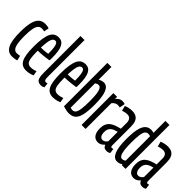

<svg xmlns="http://www.w3.org/2000/svg" viewBox="59 -1509 2287 2287"><g transform="rotate(45 1202.5 -365.0)"><path d="M23.4 -265Q23.4 -364.1 38.6 -425.9Q53.9 -487.7 85.7 -517Q117.5 -546.2 167.2 -546.2Q178.8 -546.2 190.7 -545.1Q202.7 -544 213.9 -541.8Q225.1 -539.7 233.4 -536.1L221.3 -472.2Q214.3 -474.2 207.5 -475.7Q200.7 -477.2 193.6 -477.7Q186.4 -478.2 177.8 -478.2Q148.9 -478.2 130.3 -458Q111.6 -437.9 102.6 -391Q93.6 -344 93.6 -262.7Q93.6 -187.2 102.5 -142Q111.4 -96.8 129.3 -77.4Q147.3 -58 173.2 -58Q180.8 -58 189.8 -59Q198.8 -60 208 -61.3Q217.2 -62.6 224.4 -64.2L239 -2.2Q225.9 2.9 202.6 6.5Q179.4 10 158.9 10Q89.7 10 56.5 -55.3Q23.4 -120.6 23.4 -265Z M395.3 10Q359.7 10 334 -4.4Q308.2 -18.9 292 -50.1Q275.8 -81.3 268.1 -132.3Q260.4 -183.2 260.4 -255.6Q260.4 -340.5 269.5 -396.7Q278.5 -452.9 295.9 -485.8Q313.3 -518.7 339 -532.5Q364.7 -546.2 397.4 -546.2Q455.5 -546.2 483.5 -493.3Q511.6 -440.4 511.6 -316.9Q511.6 -311.1 511.1 -295.8Q510.6 -280.4 510.6 -274.1Q495.7 -271.5 475.5 -268.7Q455.3 -265.9 431.7 -263.1Q408.1 -260.2 382.1 -258.4Q356.1 -256.6 330 -256.6Q330 -252.2 330 -247.8Q330 -243.3 330 -239Q330 -169 337.3 -128.8Q344.5 -88.6 362.5 -72.3Q380.4 -56.1 411.2 -56.1Q423.7 -56.1 436.5 -57.9Q449.3 -59.7 463.4 -63.9Q477.6 -68 492.5 -73L503 -12.8Q485.1 -5.3 467.4 -0.1Q449.8 5.1 432.1 7.6Q414.4 10 395.3 10ZM330 -309.3Q345.8 -309.3 363.4 -310Q381 -310.7 396.8 -312.1Q412.5 -313.5 425.1 -315.4Q437.7 -317.2 444.4 -318.6Q444.4 -384.1 438.8 -421.1Q433.2 -458.2 422.3 -473.7Q411.4 -489.1 394.3 -489.1Q381.7 -489.1 370.6 -481.7Q359.5 -474.2 351.1 -455.1Q342.7 -435.9 337.5 -400.6Q332.4 -365.2 330 -309.3Z M634.3 -740V-121.9Q634.3 -95.8 637.8 -82Q641.4 -68.1 647.9 -63.4Q654.5 -58.7 663.6 -58.7Q668 -58.7 673.8 -59.5Q679.5 -60.4 688.3 -63.4L694.2 -2.9Q684.2 2.7 671.6 6.3Q658.9 10 646 10Q619 10 601.3 -1.1Q583.5 -12.1 574.9 -39.1Q566.3 -66.1 566.3 -113.5V-740Z M847.3 10Q811.7 10 786 -4.4Q760.2 -18.9 744 -50.1Q727.8 -81.3 720.1 -132.3Q712.4 -183.2 712.4 -255.6Q712.4 -340.5 721.5 -396.7Q730.5 -452.9 747.9 -485.8Q765.3 -518.7 791 -532.5Q816.7 -546.2 849.4 -546.2Q907.5 -546.2 935.5 -493.3Q963.6 -440.4 963.6 -316.9Q963.6 -311.1 963.1 -295.8Q962.6 -280.4 962.6 -274.1Q947.7 -271.5 927.5 -268.7Q907.3 -265.9 883.7 -263.1Q860.1 -260.2 834.1 -258.4Q808.1 -256.6 782 -256.6Q782 -252.2 782 -247.8Q782 -243.3 782 -239Q782 -169 789.3 -128.8Q796.5 -88.6 814.5 -72.3Q832.4 -56.1 863.2 -56.1Q875.7 -56.1 888.5 -57.9Q901.3 -59.7 915.4 -63.9Q929.6 -68 944.5 -73L955 -12.8Q937.1 -5.3 919.4 -0.1Q901.8 5.1 884.1 7.6Q866.4 10 847.3 10ZM782 -309.3Q797.8 -309.3 815.4 -310Q833 -310.7 848.8 -312.1Q864.5 -313.5 877.1 -315.4Q889.7 -317.2 896.4 -318.6Q896.4 -384.1 890.8 -421.1Q885.2 -458.2 874.3 -473.7Q863.4 -489.1 846.3 -489.1Q833.7 -489.1 822.6 -481.7Q811.5 -474.2 803.1 -455.1Q794.7 -435.9 789.5 -400.6Q784.4 -365.2 782 -309.3Z M1019.3 -8.6V-740H1087.3V-524.6Q1099.9 -533.6 1119.6 -539.9Q1139.2 -546.2 1155.9 -546.2Q1211.3 -546.2 1238.2 -479.6Q1265.2 -413 1265.2 -281.6Q1265.2 -175.4 1251.1 -111.2Q1237 -46.9 1204.7 -18.5Q1172.3 10 1118.6 10Q1097.1 10 1071.9 5.1Q1046.6 0.2 1019.3 -8.6ZM1087.3 -53.4Q1100 -50.4 1106.6 -48.7Q1113.2 -47 1120.1 -47Q1148.5 -47 1164.2 -67.3Q1180 -87.7 1186.9 -137.5Q1193.7 -187.4 1193.7 -275.1Q1193.7 -345.8 1187.2 -391.1Q1180.7 -436.5 1167.3 -458.8Q1154 -481.1 1134.2 -481.1Q1126 -481.1 1118.6 -479.5Q1111.2 -478 1104.1 -474.4Q1096.9 -470.9 1087.3 -464Z M1387 -536.2V-499.5Q1398.6 -514.6 1411.1 -524.9Q1423.6 -535.2 1438.5 -540.7Q1453.4 -546.2 1470.3 -546.2Q1480.1 -546.2 1490.3 -544.7Q1500.5 -543.2 1511.7 -538.6L1498.7 -468.3Q1488.7 -471.3 1479.3 -472.5Q1470 -473.6 1462.3 -473.6Q1443.7 -473.6 1426.9 -464.7Q1410.2 -455.8 1392 -434.4V0H1324.3V-536.2Z M1506.8 -124Q1506.8 -167.5 1519.6 -197Q1532.5 -226.6 1556.6 -246.1Q1580.8 -265.6 1613.9 -277.9Q1647.1 -290.3 1687.1 -299.1V-398.1Q1687.1 -435.1 1670.1 -455.3Q1653.2 -475.4 1623 -475.4Q1614.6 -475.4 1603 -474.4Q1591.4 -473.4 1577.2 -470.1Q1563.1 -466.7 1545.3 -460.5L1529 -524.6Q1555.1 -535.5 1582 -540.8Q1608.9 -546.2 1630.5 -546.2Q1676.1 -546.2 1703.3 -529.1Q1730.6 -512 1742.7 -479.6Q1754.8 -447.2 1754.8 -400.5V-90.6Q1754.8 -73.2 1759.2 -66.8Q1763.6 -60.5 1770.7 -60.5Q1776.1 -60.5 1782.1 -61.6Q1788.2 -62.8 1794.4 -66.2L1802.6 -4Q1791.4 2.3 1779.1 6.1Q1766.9 10 1750.9 10Q1726 10 1711.2 -1.8Q1696.4 -13.5 1691.4 -33.5Q1679.2 -20.5 1666 -10.6Q1652.8 -0.8 1638.1 4.6Q1623.4 10 1604.5 10Q1580.2 10 1561.7 0Q1543.2 -10 1531 -27.7Q1518.8 -45.5 1512.8 -70.1Q1506.8 -94.7 1506.8 -124ZM1573.9 -132.7Q1573.9 -91.8 1588 -70.5Q1602.2 -49.3 1625.8 -49.3Q1639.8 -49.3 1651.3 -54.9Q1662.7 -60.5 1671.8 -69.4Q1680.9 -78.4 1687.1 -87.3V-246.6Q1665.6 -241.5 1645.5 -233.9Q1625.3 -226.3 1608.9 -213.6Q1592.4 -201 1583.2 -181.5Q1573.9 -162.1 1573.9 -132.7Z M2005 0 1998.5 -12.5Q1985.5 -1.9 1966.7 4.1Q1947.8 10 1929 10Q1874.4 10 1846.9 -57.6Q1819.4 -125.2 1819.4 -257.7Q1819.4 -359.6 1833.2 -423Q1847 -486.5 1876.5 -516.3Q1906.1 -546.2 1952.4 -546.2Q1962.8 -546.2 1974 -544.7Q1985.2 -543.2 1996.7 -539.4V-740H2065V0ZM1996.7 -70.3V-480.9Q1985 -485.9 1978.2 -487.1Q1971.4 -488.3 1964.2 -488.3Q1936.5 -488.3 1920.4 -468.2Q1904.3 -448.2 1897.6 -400.1Q1890.9 -351.9 1890.9 -266.4Q1890.9 -193.8 1897.4 -146.6Q1903.9 -99.3 1917.3 -76.6Q1930.6 -53.9 1950 -53.9Q1958.9 -53.9 1966.5 -55.6Q1974 -57.3 1981.2 -61Q1988.4 -64.8 1996.7 -70.3Z M2108.8 -124Q2108.8 -167.5 2121.6 -197Q2134.5 -226.6 2158.6 -246.1Q2182.8 -265.6 2215.9 -277.9Q2249.1 -290.3 2289.1 -299.1V-398.1Q2289.1 -435.1 2272.1 -455.3Q2255.2 -475.4 2225 -475.4Q2216.6 -475.4 2205 -474.4Q2193.4 -473.4 2179.2 -470.1Q2165.1 -466.7 2147.3 -460.5L2131 -524.6Q2157.1 -535.5 2184 -540.8Q2210.9 -546.2 2232.5 -546.2Q2278.1 -546.2 2305.3 -529.1Q2332.6 -512 2344.7 -479.6Q2356.8 -447.2 2356.8 -400.5V-90.6Q2356.8 -73.2 2361.2 -66.8Q2365.6 -60.5 2372.7 -60.5Q2378.1 -60.5 2384.1 -61.6Q2390.2 -62.8 2396.4 -66.2L2404.6 -4Q2393.4 2.3 2381.1 6.1Q2368.9 10 2352.9 10Q2328 10 2313.2 -1.8Q2298.4 -13.5 2293.4 -33.5Q2281.2 -20.5 2268 -10.6Q2254.8 -0.8 2240.1 4.6Q2225.4 10 2206.5 10Q2182.2 10 2163.7 0Q2145.2 -10 2133 -27.7Q2120.8 -45.5 2114.8 -70.1Q2108.8 -94.7 2108.8 -124ZM2175.9 -132.7Q2175.9 -91.8 2190 -70.5Q2204.2 -49.3 2227.8 -49.3Q2241.8 -49.3 2253.3 -54.9Q2264.7 -60.5 2273.8 -69.4Q2282.9 -78.4 2289.1 -87.3V-246.6Q2267.6 -241.5 2247.5 -233.9Q2227.3 -226.3 2210.9 -213.6Q2194.4 -201 2185.2 -181.5Q2175.9 -162.1 2175.9 -132.7Z"/></g></svg>

Font: Georama ExtraCondensed Thin
Style: Regular
Weight: 100
Width: 2
Designer: Jean-Baptiste Levee
Foundry: Production Type
Version: Version 1.001